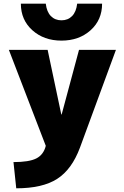

<svg xmlns="http://www.w3.org/2000/svg" viewBox="-20 -790 671 1040"><path d="M93 -770H228Q233 -726 255.5 -703Q278 -680 313 -680Q348 -680 370.5 -703Q393 -726 398 -770H533Q533 -682 470.5 -626Q408 -570 313 -570Q218 -570 155.5 -626Q93 -682 93 -770ZM53 88Q138 88 177 68Q216 48 228 0L28 -520H238L312 -170H314L408 -520H608L413 10Q369 128 289.5 179Q210 230 68 230Z"/></svg>

Font: M PLUS 1p Black
Style: Regular
Weight: 900
Version: Version 1.061